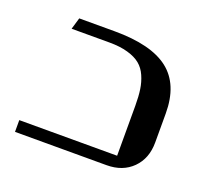

<svg xmlns="http://www.w3.org/2000/svg" viewBox="-77 -476 621 570"><g transform="rotate(20 233.5 -191.0)"><path d="M421.9 -204.1V-112.8Q421.9 -62 390.9 -31Q359.9 0 309.1 0H20V-37.1H329.1V-194.8Q329.1 -224.6 325.9 -246.1Q322.8 -267.6 314.2 -287.1Q305.7 -306.6 290.8 -318.8Q275.9 -331.1 251.2 -338.1Q226.6 -345.2 192.9 -345.2H73.2L84 -381.8H195.8Q311.5 -381.8 366.7 -338.9Q421.9 -295.9 421.9 -204.1Z"/></g></svg>

Font: Wesal
Style: Regular
Weight: 300
Designer: Ahmed zaza
Foundry: Ahmed zaza
Version: Version 2.01